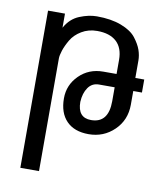

<svg xmlns="http://www.w3.org/2000/svg" viewBox="-83 -604 734 871"><g transform="rotate(10 284.0 -168.5)"><path d="M514 -169Q514 -98 465.5 -51Q417 -4 348 -4Q282 -4 246 -41Q210 -78 210 -145Q210 -207 254.5 -251Q299 -295 365 -295H426V-360Q426 -415 395 -443.5Q364 -472 306 -472Q266 -472 234.5 -453Q203 -434 187 -406.5Q171 -379 163.5 -356Q156 -333 156 -319V200H70V-524H148V-459Q172 -503 214 -520Q256 -537 293 -537Q359 -537 406 -519Q453 -501 474.5 -473Q496 -445 504.5 -420.5Q513 -396 513 -372V-292H554V-232H514ZM348 -69Q428 -69 428 -170V-234H356Q324 -234 306 -208Q288 -182 286 -142Q286 -69 348 -69Z"/></g></svg>

Font: ColatingCofangSans
Style: Regular
Weight: 400
Foundry: GNU
Version: Version 412.227;June 27, 2022;FontCreator 11.0.0.2412 32-bit